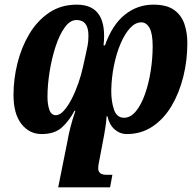

<svg xmlns="http://www.w3.org/2000/svg" viewBox="-20 -566 842 825"><path d="M639 -546Q697 -546 728.5 -523Q760 -500 772.5 -462.5Q785 -425 785 -381Q785 -306 767.5 -236Q750 -166 717 -110.5Q684 -55 635.5 -22.5Q587 10 525 10Q495 10 472 -10.5Q449 -31 442 -66H438Q436 -36 433 -20Q430 -4 428 11L411 101Q409 114 405.5 129.5Q402 145 402 157Q402 185 437 185H463L453 239H230L269 45Q274 15 282.5 -18.5Q291 -52 304 -90H300Q278 -48 246.5 -19Q215 10 159 10Q106 10 72 -33.5Q38 -77 38 -158Q38 -226 55 -294.5Q72 -363 106 -420Q140 -477 191 -511.5Q242 -546 310 -546Q444 -546 425 -371H431Q462 -459 516 -502.5Q570 -546 639 -546ZM309 -480Q281 -480 258 -448Q235 -416 218.5 -365Q202 -314 193 -257Q184 -200 184 -150Q184 -118 192 -94.5Q200 -71 220 -71Q237 -71 254.5 -90.5Q272 -110 288 -141Q304 -172 316.5 -208Q329 -244 336 -276L348 -330Q353 -353 356.5 -370.5Q360 -388 360 -413Q360 -480 309 -480ZM587 -470Q562 -470 539.5 -446Q517 -422 499 -380.5Q481 -339 470 -286Q459 -233 458 -176Q458 -129 470 -94.5Q482 -60 513 -60Q541 -60 564 -88Q587 -116 603 -161.5Q619 -207 627.5 -261Q636 -315 636 -367Q636 -422 622.5 -446Q609 -470 587 -470Z"/></svg>

Font: Noto Serif ExtraCondensed ExtraBold
Style: Italic
Weight: 800
Width: 2
Italic angle: -12°
Designer: Monotype Design Team
Foundry: Monotype Imaging Inc.
Version: Version 2.013